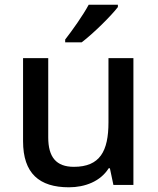

<svg xmlns="http://www.w3.org/2000/svg" viewBox="-20 -786 670 816"><path d="M481 -756V-766H357C333 -721 286 -655 257 -618V-606H327C375 -642 453 -719 481 -756ZM547 -539H441V-266C441 -144 405 -77 294 -77C219 -77 185 -118 185 -202V-539H78V-186C78 -49 147 10 273 10C341 10 407 -15 442 -71H447L462 0H547Z"/></svg>

Font: Noto Sans Bengali UI Medium
Style: Regular
Weight: 500
Designer: Jelle Bosma - Monotype Design Team
Foundry: Monotype Imaging Inc.
Version: Version 2.003